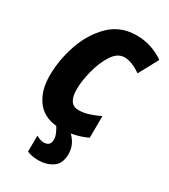

<svg xmlns="http://www.w3.org/2000/svg" viewBox="-232 -832 1044 1188"><g transform="rotate(30 290.0 -238.0)"><path d="M241 249Q298 249 341.5 220.5Q385 192 385 122Q385 55 333 5Q393 -5 448 -31L449 -186Q407 -166 371.5 -155Q336 -144 301 -144Q228 -144 228 -251Q228 -309 247 -384Q266 -459 301.5 -514.5Q337 -570 388 -570Q438 -570 505 -524L580 -663Q541 -691 491 -708Q441 -725 385 -725Q270 -725 194 -650.5Q118 -576 79.5 -464.5Q41 -353 41 -240Q41 -135 89.5 -67.5Q138 0 232 9Q245 30 253.5 50.5Q262 71 262 91Q262 137 215 137Q192 137 161 120L160 234Q195 249 241 249Z"/></g></svg>

Font: Noto Sans Display SemiCondensed Black
Style: Italic
Weight: 900
Width: 4
Designer: Monotype Design team
Foundry: Monotype Imaging Inc.
Version: 1.000